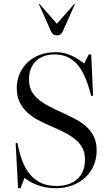

<svg xmlns="http://www.w3.org/2000/svg" viewBox="-20 -983 591 1019"><path d="M276 16Q229 16 185.5 1.5Q142 -13 110 -39L89 16H76L63 -223L72 -225Q79 -191 86.5 -165Q94 -139 102.5 -119Q111 -99 121 -83Q131 -67 143 -53Q194 4 278 4Q351 4 391 -33.5Q431 -71 431 -135Q431 -171 418 -196.5Q405 -222 381 -242Q357 -262 323 -279.5Q289 -297 247 -315Q214 -329 182 -346Q150 -363 125 -386Q100 -409 84.5 -440.5Q69 -472 69 -515Q69 -557 84.5 -592Q100 -627 127 -652.5Q154 -678 191.5 -692Q229 -706 274 -706Q315 -706 350 -692Q385 -678 427 -646L451 -694H464L474 -476L464 -473Q455 -510 444.5 -539.5Q434 -569 423 -591Q400 -639 362 -666.5Q324 -694 270 -694Q207 -694 170.5 -658.5Q134 -623 134 -562Q134 -528 146 -503Q158 -478 181.5 -458Q205 -438 238.5 -420Q272 -402 315 -383Q352 -366 384.5 -348.5Q417 -331 441 -308.5Q465 -286 479 -256Q493 -226 493 -185Q493 -141 477 -104Q461 -67 432 -40.5Q403 -14 363 1Q323 16 276 16ZM313 -816Q308 -807 301.5 -801Q295 -795 282 -795Q260 -795 251 -816L186 -962L189 -963L282 -857L375 -963L378 -962Z"/></svg>

Font: Libre Caslon Display
Style: Regular
Weight: 400
Designer: Pablo Impallari, Rodrigo Fuenzalida
Foundry: Pablo Impallari, Rodrigo Fuenzalida
Version: Version 1.002; ttfautohint (v1.5)